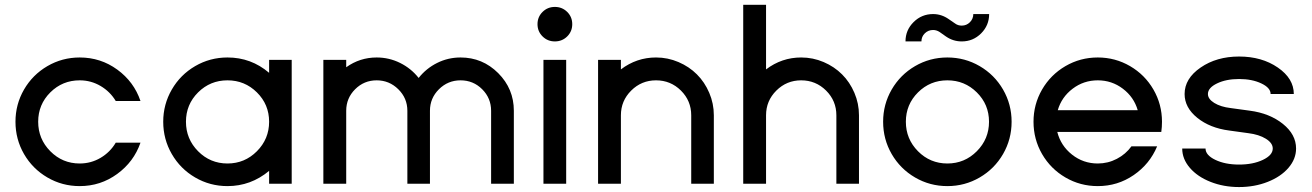

<svg xmlns="http://www.w3.org/2000/svg" viewBox="-20 -754 5386 788"><path d="M307.1 -83Q353.5 -83 392.8 -106.2Q432.1 -129.4 455.1 -168.5H556.6Q529.3 -89.8 460.9 -40Q392.6 9.8 307.1 9.8Q235.4 9.8 174.6 -25.6Q113.8 -61 78.6 -121.8Q43.5 -182.6 43.5 -254.4Q43.5 -325.7 78.6 -386.5Q113.8 -447.3 174.6 -482.7Q235.4 -518.1 307.1 -518.1Q393.1 -518.1 461.4 -468.3Q529.8 -418.5 556.6 -339.4H455.1Q432.1 -377.9 392.8 -401.1Q353.5 -424.3 307.1 -424.3Q236.3 -424.3 186.5 -374.8Q136.7 -325.2 136.7 -254.4Q136.7 -183.6 186.5 -133.3Q236.3 -83 307.1 -83Z M1084.5 0V-52.7Q1009.3 9.8 913.6 9.8Q841.8 9.8 781 -25.6Q720.2 -61 685.1 -121.8Q649.9 -182.6 649.9 -254.4Q649.9 -325.7 685.1 -386.5Q720.2 -447.3 781 -482.7Q841.8 -518.1 913.6 -518.1Q1010.7 -518.1 1084.5 -455.1V-508.3H1177.2V0ZM1034.4 -133.3Q1084.5 -183.6 1084.5 -254.4Q1084.5 -325.2 1034.4 -374.8Q984.4 -424.3 913.6 -424.3Q842.8 -424.3 793 -374.8Q743.2 -325.2 743.2 -254.4Q743.2 -183.6 793 -133.3Q842.8 -83 913.6 -83Q984.4 -83 1034.4 -133.3Z M1307.1 0V-508.3H1400.9V-478Q1457 -518.1 1525.9 -518.1Q1577.1 -518.1 1622.3 -495.6Q1667.5 -473.1 1698.2 -434.1Q1729 -473.1 1773.9 -495.6Q1818.8 -518.1 1870.1 -518.1Q1960.4 -518.1 2024.7 -453.9Q2088.9 -389.6 2088.9 -299.3V0H1995.6V-299.3Q1995.6 -351.1 1959 -387.7Q1922.4 -424.3 1870.1 -424.3Q1818.4 -424.3 1781.5 -387.7Q1744.6 -351.1 1744.6 -299.3V0H1651.9V-299.3Q1651.9 -351.1 1614.7 -387.7Q1577.6 -424.3 1525.9 -424.3Q1474.1 -424.3 1437.5 -387.7Q1400.9 -351.1 1400.9 -299.3V0Z M2307.9 -705.1Q2328.6 -684.6 2328.6 -654.8Q2328.6 -625 2307.9 -604.5Q2287.1 -584 2257.3 -584Q2227.5 -584 2206.8 -604.5Q2186 -625 2186 -654.8Q2186 -684.6 2206.8 -705.1Q2227.5 -725.6 2257.3 -725.6Q2287.1 -725.6 2307.9 -705.1ZM2210.4 0V-508.3H2303.7V0Z M2434.6 0V-508.3H2528.3V-469.2Q2592.8 -518.1 2672.4 -518.1Q2720.7 -518.1 2764.6 -499.3Q2808.6 -480.5 2840.3 -448.7Q2872.1 -417 2890.9 -373Q2909.7 -329.1 2909.7 -280.8V0H2816.9V-280.8Q2816.9 -340.3 2774.7 -382.3Q2732.4 -424.3 2672.4 -424.3Q2612.8 -424.3 2570.6 -382.3Q2528.3 -340.3 2528.3 -280.8V0Z M3030.3 0V-734.4H3124V-469.2Q3188.5 -518.1 3268.1 -518.1Q3316.4 -518.1 3360.4 -499.3Q3404.3 -480.5 3436 -448.7Q3467.8 -417 3486.6 -373Q3505.4 -329.1 3505.4 -280.8V0H3412.6V-280.8Q3412.6 -340.3 3370.4 -382.3Q3328.1 -424.3 3268.1 -424.3Q3208.5 -424.3 3166.3 -382.3Q3124 -340.3 3124 -280.8V0Z M3862.8 -604 3836.4 -622.6Q3823.7 -630.9 3809.6 -630.9Q3789.6 -630.9 3775.6 -617.2Q3761.7 -603.5 3761.7 -584H3696.3Q3696.3 -630.4 3729.5 -663.3Q3762.7 -696.3 3809.6 -696.3Q3844.2 -696.3 3874 -675.3L3900.4 -657.2Q3911.6 -648.9 3927.2 -648.9Q3946.8 -648.9 3960.7 -662.8Q3974.6 -676.8 3974.6 -696.3H4039.6Q4039.6 -649.9 4006.6 -616.9Q3973.6 -584 3927.2 -584Q3892.1 -584 3862.8 -604ZM4131.8 -254.4Q4131.8 -182.6 4096.7 -121.8Q4061.5 -61 4000.7 -25.6Q3939.9 9.8 3868.2 9.8Q3796.4 9.8 3735.6 -25.6Q3674.8 -61 3639.6 -121.8Q3604.5 -182.6 3604.5 -254.4Q3604.5 -325.7 3639.6 -386.5Q3674.8 -447.3 3735.6 -482.7Q3796.4 -518.1 3868.2 -518.1Q3939.9 -518.1 4000.7 -482.7Q4061.5 -447.3 4096.7 -386.5Q4131.8 -325.7 4131.8 -254.4ZM3989 -133.3Q4039.1 -183.6 4039.1 -254.4Q4039.1 -325.2 3989 -374.8Q3939 -424.3 3868.2 -424.3Q3797.4 -424.3 3747.6 -374.8Q3697.8 -325.2 3697.8 -254.4Q3697.8 -183.6 3747.6 -133.3Q3797.4 -83 3868.2 -83Q3939 -83 3989 -133.3Z M4749 -254.4Q4749 -232.9 4746.1 -212.4H4319.3Q4333.5 -156.2 4379.6 -119.6Q4425.8 -83 4485.4 -83Q4527.3 -83 4563.7 -102.1Q4600.1 -121.1 4623.5 -153.3H4729Q4698.7 -80.6 4632.8 -35.4Q4566.9 9.8 4485.4 9.8Q4413.6 9.8 4352.8 -25.6Q4292 -61 4256.8 -121.8Q4221.7 -182.6 4221.7 -254.4Q4221.7 -325.7 4256.8 -386.5Q4292 -447.3 4352.8 -482.7Q4413.6 -518.1 4485.4 -518.1Q4557.1 -518.1 4617.9 -482.7Q4678.7 -447.3 4713.9 -386.5Q4749 -325.7 4749 -254.4ZM4321.3 -301.8H4649.4Q4633.8 -355.5 4588.4 -389.9Q4543 -424.3 4485.4 -424.3Q4427.7 -424.3 4382.3 -389.9Q4336.9 -355.5 4321.3 -301.8Z M4832 -144.5H4927.7Q4927.7 -117.2 4968 -97.9Q5008.3 -78.6 5065.4 -78.6Q5122.6 -78.6 5163.1 -97.9Q5203.6 -117.2 5203.6 -144.5Q5203.6 -167 5175.3 -184.6Q5147 -202.1 5103 -207.5L5024.9 -218.3Q4945.8 -228.5 4893.8 -270.5Q4841.8 -312.5 4841.8 -368.2Q4841.8 -431.6 4907.5 -476.8Q4973.1 -522 5065.4 -522Q5158.7 -522 5224.4 -476.8Q5290 -431.6 5290 -368.2H5194.8Q5194.8 -393.6 5156.7 -411.6Q5118.7 -429.7 5065.4 -429.7Q5012.2 -429.7 4974.9 -411.6Q4937.5 -393.6 4937.5 -368.2Q4937.5 -347.7 4963.6 -331.5Q4989.7 -315.4 5030.8 -310.5L5108.9 -299.8Q5190.9 -289.1 5245.1 -245.6Q5299.3 -202.1 5299.3 -144.5Q5299.3 -101.6 5268.1 -65.2Q5236.8 -28.8 5182.9 -7.6Q5128.9 13.7 5065.4 13.7Q5002 13.7 4948.2 -7.6Q4894.5 -28.8 4863.3 -65.2Q4832 -101.6 4832 -144.5Z"/></svg>

Font: Basically A Sans Serif Medium
Style: Regular
Weight: 500
Designer: Hyung-Suk Kim
Foundry: Mental Design
Version: 1.000